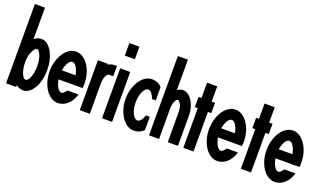

<svg xmlns="http://www.w3.org/2000/svg" viewBox="-70 -1159 2737 1613"><g transform="rotate(20 1299.0 -353.0)"><path d="M24 -711H114V-429Q140 -454 180 -454Q206 -454 230 -436Q254 -418 272 -387Q290 -356 300.5 -314Q311 -272 311 -224Q311 -175 300.5 -133Q290 -91 272 -60.5Q254 -30 230 -12.5Q206 5 180 5Q141 5 114 -19V-2H24ZM135 -324Q114 -286 114 -224Q114 -196 118.5 -171Q123 -146 130.5 -127Q138 -108 147.5 -97Q157 -86 168 -86Q178 -86 188 -97Q198 -108 205 -127Q212 -146 216.5 -171Q221 -196 221 -224Q221 -251 217 -276Q213 -301 205.5 -320Q198 -339 188.5 -350.5Q179 -362 168 -362Q154 -362 135 -324Z M488 -454Q519 -454 547.5 -436Q576 -418 597.5 -386.5Q619 -355 631.5 -313.5Q644 -272 644 -224Q644 -215 643.5 -205.5Q643 -196 642 -184H427Q436 -137 453 -111.5Q470 -86 488 -86Q505 -86 529 -122H629Q609 -59 571 -27Q533 5 488 5Q456 5 427.5 -13Q399 -31 378 -62.5Q357 -94 345 -135.5Q333 -177 333 -224Q333 -271 345.5 -313Q358 -355 379 -386.5Q400 -418 428 -436Q456 -454 488 -454ZM550 -265Q540 -311 523 -336.5Q506 -362 488 -362Q469 -362 452 -336.5Q435 -311 427 -265Z M773 -448V-440Q784 -448 797 -452.5Q810 -457 822 -457H850V-365H812Q797 -365 785 -338.5Q773 -312 773 -271V-2H683V-448Z M972 -448V-2H882V-448ZM972 -674V-562H882V-674Z M1167 -454Q1219 -454 1255 -416V-297H1222Q1196 -362 1167 -362Q1154 -362 1142 -351Q1130 -340 1121 -321.5Q1112 -303 1107 -277.5Q1102 -252 1102 -224Q1102 -195 1107 -170Q1112 -145 1121 -126.5Q1130 -108 1142 -97Q1154 -86 1167 -86Q1198 -86 1222 -151H1255V-32Q1219 5 1167 5Q1135 5 1107 -13Q1079 -31 1058 -62.5Q1037 -94 1024.5 -135.5Q1012 -177 1012 -224Q1012 -271 1024.5 -313Q1037 -355 1058 -386.5Q1079 -418 1107 -436Q1135 -454 1167 -454Z M1392 -711V-440Q1403 -448 1416 -452.5Q1429 -457 1441 -457Q1466 -457 1487.5 -442Q1509 -427 1525.5 -401.5Q1542 -376 1551.5 -342Q1561 -308 1561 -271V-2H1470L1469 -271Q1469 -315 1456 -337Q1439 -365 1431 -365Q1416 -365 1404 -338.5Q1392 -312 1392 -271V-2H1302V-711Z M1609 -2V-356H1583V-448H1609V-585H1700V-448H1730V-356H1700V-2Z M1913 -454Q1944 -454 1972.5 -436Q2001 -418 2022.5 -386.5Q2044 -355 2056.5 -313.5Q2069 -272 2069 -224Q2069 -215 2068.5 -205.5Q2068 -196 2067 -184H1852Q1861 -137 1878 -111.5Q1895 -86 1913 -86Q1930 -86 1954 -122H2054Q2034 -59 1996 -27Q1958 5 1913 5Q1881 5 1852.5 -13Q1824 -31 1803 -62.5Q1782 -94 1770 -135.5Q1758 -177 1758 -224Q1758 -271 1770.5 -313Q1783 -355 1804 -386.5Q1825 -418 1853 -436Q1881 -454 1913 -454ZM1975 -265Q1965 -311 1948 -336.5Q1931 -362 1913 -362Q1894 -362 1877 -336.5Q1860 -311 1852 -265Z M2123 -2V-356H2097V-448H2123V-585H2214V-448H2244V-356H2214V-2Z M2427 -454Q2458 -454 2486.5 -436Q2515 -418 2536.5 -386.5Q2558 -355 2570.5 -313.5Q2583 -272 2583 -224Q2583 -215 2582.5 -205.5Q2582 -196 2581 -184H2366Q2375 -137 2392 -111.5Q2409 -86 2427 -86Q2444 -86 2468 -122H2568Q2548 -59 2510 -27Q2472 5 2427 5Q2395 5 2366.5 -13Q2338 -31 2317 -62.5Q2296 -94 2284 -135.5Q2272 -177 2272 -224Q2272 -271 2284.5 -313Q2297 -355 2318 -386.5Q2339 -418 2367 -436Q2395 -454 2427 -454ZM2489 -265Q2479 -311 2462 -336.5Q2445 -362 2427 -362Q2408 -362 2391 -336.5Q2374 -311 2366 -265Z"/></g></svg>

Font: Fundamental  Brigade Condensed
Style: Regular
Weight: 400
Width: 3
Designer: Peter Wiegel, original typeface by Carl Albert Fahrenwaldt 1901
Foundry: Peter Wiegel
Version: Version 0.000 2012 initial release